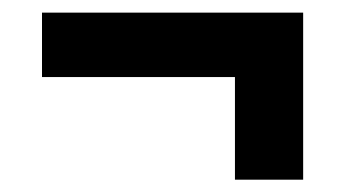

<svg xmlns="http://www.w3.org/2000/svg" viewBox="-20 -381 550 304"><path d="M460 -96.5H352V-323H460ZM46.5 -259V-361H460V-259Z"/></svg>

Font: Anek Gujarati Medium SemiBold
Style: Regular
Weight: 600
Version: Version 1.003